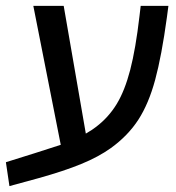

<svg xmlns="http://www.w3.org/2000/svg" viewBox="-52 -584 597 651"><path d="M519 -564 514 -526Q496 -394 474 -313Q452 -232 417 -178Q382 -124 324 -82Q282 -52 223.5 -28Q165 -4 79 20L-20 47L-32 -34L67 -65L154 -93L61 -564H164L239 -131Q263 -145 274 -154Q316 -186 343.5 -231Q371 -276 389.5 -347Q408 -418 421 -530L425 -564Z"/></svg>

Font: FiraGO
Style: Italic
Weight: 400
Italic angle: -8°
Designer: bBox Type GmbH
Foundry: bBox Type GmbH
Version: Version 1.001